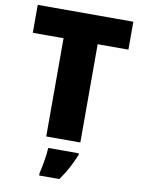

<svg xmlns="http://www.w3.org/2000/svg" viewBox="-100 -781 791 1070"><g transform="rotate(10 295.5 -246.5)"><path d="M392 0H199V-556H25V-714H566V-556H392ZM394 72Q377 112 359 146Q341 180 312 221H198V207Q206 175 213 132Q220 89 221 61H394Z"/></g></svg>

Font: Noto Sans Myanmar Black
Style: Regular
Weight: 900
Designer: Monotype Design Team
Foundry: Monotype Imaging Inc.
Version: Version 2.107; ttfautohint (v1.8.4.7-5d5b)